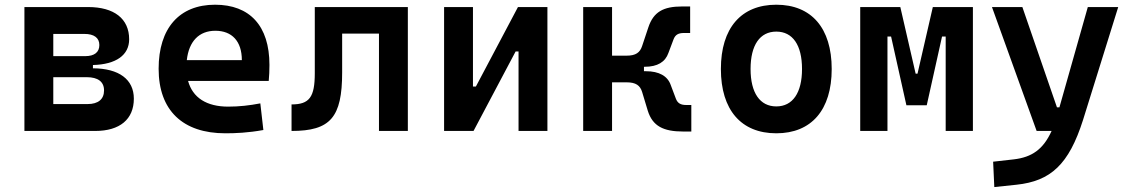

<svg xmlns="http://www.w3.org/2000/svg" viewBox="-20 -547 4728 802"><path d="M82 0H377.9C480.5 0 539.1 -48.8 539.1 -134.8C539.1 -215.3 477.1 -261.2 368.2 -261.7V-275.4C464.8 -277.8 519.5 -316.9 519.5 -382.8C519.5 -468.8 457 -517.6 347.7 -517.6H82ZM202.6 -112.3V-224.6H342.3C389.2 -224.6 414.6 -205.6 414.6 -169.4C414.6 -132.3 390.1 -112.3 345.7 -112.3ZM202.6 -312.5V-405.3H332.5C372.6 -405.3 395 -389.2 395 -358.9C395 -328.6 374 -312.5 335.9 -312.5Z M921.4 9.8C962.4 9.8 1015.6 7.8 1080.1 -3.9L1067.4 -115.2C1022 -106.4 978.5 -101.6 933.1 -101.6C843.3 -101.6 784.7 -138.7 765.6 -209H1102.5C1104.5 -230 1105.5 -251.5 1105.5 -275.9C1105.5 -439.5 1022.9 -527.3 878.4 -527.3C728.5 -527.3 642.6 -428.7 642.6 -259.8C642.6 -85.9 743.2 9.8 921.4 9.8ZM760.3 -295.9C769 -374.5 811.5 -418.5 879.4 -418.5C948.7 -418.5 990.2 -375 990.2 -295.9Z M1197.8 0C1359.9 0 1409.2 -56.2 1409.2 -244.6V-406.7H1563V0H1683.6V-517.6H1294.9V-241.2C1294.9 -141.1 1272.5 -110.8 1197.8 -110.8Z M1835 0H1958L2133.8 -332H2146V0H2266.6V-517.6H2143.6L1967.8 -185.5H1955.6V-517.6H1835Z M2416 0H2536.6V-203.1H2597.7C2636.2 -203.1 2653.8 -189.9 2662.1 -163.1L2686 -84C2706.1 -20.5 2750.5 2.4 2834 2.4H2867.7V-108.4H2846.7C2823.2 -108.4 2810.5 -115.7 2803.2 -134.8L2781.7 -191.9C2768.6 -229.5 2732.9 -249.5 2678.2 -249.5H2669.9V-268.1H2673.3C2726.6 -268.1 2758.8 -288.1 2772 -325.7L2793.5 -382.8C2800.8 -401.9 2813.5 -409.2 2836.9 -409.2H2862.8V-520H2829.1C2750.5 -520 2710 -497.1 2688.5 -433.6L2662.1 -354.5C2653.3 -327.6 2635.7 -314.5 2597.7 -314.5H2536.6V-517.6H2416Z M3222.7 9.8C3369.6 9.8 3454.1 -87.9 3454.1 -258.8C3454.1 -429.7 3369.6 -527.3 3222.7 -527.3C3075.7 -527.3 2991.2 -429.7 2991.2 -258.8C2991.2 -87.9 3075.7 9.8 3222.7 9.8ZM3222.7 -102.5C3154.3 -102.5 3115.2 -159.2 3115.2 -258.8C3115.2 -358.9 3154.3 -415 3222.7 -415C3291 -415 3330.1 -358.9 3330.1 -258.8C3330.1 -159.2 3291 -102.5 3222.7 -102.5Z M3573.2 0H3687V-394.5H3702.1L3766.1 -107.4H3851.1L3915 -394.5H3930.2V0H4043.9V-517.6H3876.5L3812.5 -239.3H3804.7L3740.7 -517.6H3573.2Z M4133.3 234.4 4226.1 224.6C4368.7 209.5 4444.8 140.1 4503.9 -45.9L4650.9 -517.6H4523.9L4405.3 -98.6H4395L4250.5 -517.6H4123.5L4310.1 0H4372.6C4337.9 76.7 4290.5 109.9 4214.4 118.7L4128.4 128.4Z"/></svg>

Font: Cascadia Code PL SemiBold
Style: Regular
Weight: 600
Monospace: yes
Designer: Aaron Bell
Foundry: Saja Typeworks
Version: Version 2404.023